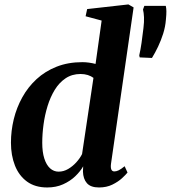

<svg xmlns="http://www.w3.org/2000/svg" viewBox="-20 -837 772 868"><path d="M482 -98Q479.5 -80 483.2 -71Q487 -62 497 -62Q506 -62 516.8 -67.2Q527.5 -72.5 543.5 -85.5L556.5 -57Q549 -47.5 531.8 -31.5Q514.5 -15.5 488.2 -2.5Q462 10.5 427.5 10.5Q390 10.5 373 -8.8Q356 -28 355 -61.5L356 -85Q343 -62 320 -40Q297 -18 265.2 -3.8Q233.5 10.5 193.5 10.5Q138.5 10.5 102 -16.2Q65.5 -43 47.5 -88.8Q29.5 -134.5 29.5 -192Q29.5 -245.5 42.2 -298Q55 -350.5 80.8 -397Q106.5 -443.5 145.2 -479.2Q184 -515 236 -535.5Q288 -556 352.5 -556Q367 -556 382.8 -553.8Q398.5 -551.5 412 -548L439.5 -744L367 -763.5L374 -796L560.5 -817L584 -803.5ZM402.5 -485Q392 -493 377 -497.8Q362 -502.5 344 -502.5Q305.5 -502.5 276.5 -483Q247.5 -463.5 227.5 -430.8Q207.5 -398 195 -357.5Q182.5 -317 176.8 -274Q171 -231 171 -191.5Q171 -150 180.2 -120.8Q189.5 -91.5 206.2 -76.2Q223 -61 245 -61Q267.5 -61 288 -73Q308.5 -85 325 -103.2Q341.5 -121.5 351 -140.5ZM667 -575 611.5 -577.5 609.5 -586.5Q615.5 -613 619.8 -642.8Q624 -672.5 628.5 -710Q632 -738.5 631 -759.2Q630 -780 626.5 -794L632.5 -810.5H729.5Q732 -800 732.2 -786.2Q732.5 -772.5 730 -748Q727.5 -716 717.8 -685.2Q708 -654.5 694.8 -626.5Q681.5 -598.5 667 -575Z"/></svg>

Font: Merriweather 48pt
Style: Bold Italic
Weight: 700
Italic angle: -7.8°
Version: Version 2.101